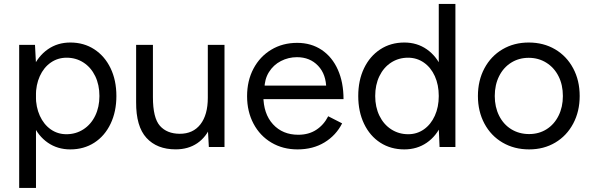

<svg xmlns="http://www.w3.org/2000/svg" viewBox="-20 -742 2988 969"><path d="M76.8 -515.4H156.6L161.6 -421V206.6H76.8ZM118.6 -257.4Q118.6 -337.2 145.5 -398.1Q172.4 -459 221.5 -493.2Q270.6 -527.4 334.8 -527.4Q403.4 -527.4 456 -493.1Q508.6 -458.8 538 -397.8Q567.4 -336.8 567.4 -257.4Q567.4 -178.6 538 -117.2Q508.6 -55.8 456 -21.9Q403.4 12 334.8 12Q270.6 12 221.5 -21.8Q172.4 -55.6 145.5 -117Q118.6 -178.4 118.6 -257.4ZM481.8 -257.4Q481.8 -313.8 460.6 -357.7Q439.4 -401.6 401.6 -426.2Q363.8 -450.8 316.2 -450.8Q271.6 -450.8 236.2 -426.2Q200.8 -401.6 180.9 -357.7Q161 -313.8 161 -257.4Q161 -201.8 180.9 -157.9Q200.8 -114 235.8 -89.3Q270.8 -64.6 315.2 -64.6Q362.8 -64.6 401 -89.3Q439.2 -114 460.5 -157.9Q481.8 -201.8 481.8 -257.4Z M1028.8 -94.4V-515.4H1113V0H1034ZM887 -66.8Q954.2 -66.6 991.5 -114.5Q1028.8 -162.4 1028.8 -248.8H1069Q1069 -166.8 1045.1 -108.5Q1021.2 -50.2 975.6 -19.2Q930 11.8 866.6 11.8Q772.2 11.8 719.2 -46.1Q666.2 -104 667 -226.4V-251.4H751.8Q751.8 -146.8 787.1 -107Q822.4 -67.2 887 -66.8ZM667 -515.4H751.8V-251.4H667Z M1227 -256.5Q1227 -334.7 1259.3 -395.6Q1291.6 -456.6 1348.9 -491.1Q1406.2 -525.7 1479.8 -525.7Q1550.4 -525.7 1603.4 -490.2Q1656.3 -454.7 1685 -390.6Q1713.7 -326.5 1713.7 -241.7H1288.4L1309.1 -259.5Q1309.1 -167.9 1357.7 -114.9Q1406.3 -61.9 1485.3 -61.9Q1538.1 -61.9 1576.1 -86.8Q1614.2 -111.6 1636.4 -155.3L1706.7 -119.4Q1675.9 -58.7 1617.8 -23.4Q1559.8 12 1481.4 12Q1407.7 12 1349.9 -22.2Q1292 -56.4 1259.5 -117.7Q1227 -179.1 1227 -256.5ZM1292.6 -310.1H1648.4L1626.6 -293.1Q1626.6 -366.6 1585.4 -410Q1544.2 -453.4 1478.7 -453.4Q1435.6 -453.4 1397.7 -433.9Q1359.8 -414.4 1337.2 -377.9Q1314.7 -341.5 1314.7 -293.8Z M2194.4 -96.2V-722H2278.4V0H2198.4ZM1788 -257.4Q1788 -336.8 1817.4 -397.8Q1846.8 -458.8 1899.4 -493.1Q1952 -527.4 2020.6 -527.4Q2084.8 -527.4 2133.9 -493.2Q2183 -459 2209.9 -398.1Q2236.8 -337.2 2236.8 -257.4Q2236.8 -178.4 2209.9 -117Q2183 -55.6 2133.9 -21.8Q2084.8 12 2020.6 12Q1952 12 1899.4 -21.9Q1846.8 -55.8 1817.4 -117.2Q1788 -178.6 1788 -257.4ZM2194.4 -257.4Q2194.4 -313.8 2174.5 -357.7Q2154.6 -401.6 2119.2 -426.2Q2083.8 -450.8 2039.2 -450.8Q1991.6 -450.8 1953.8 -426.2Q1916 -401.6 1894.8 -357.7Q1873.6 -313.8 1873.6 -257.4Q1873.6 -201.8 1894.9 -157.9Q1916.2 -114 1954.4 -89.3Q1992.6 -64.6 2040.2 -64.6Q2084.6 -64.6 2119.6 -89.3Q2154.6 -114 2174.5 -157.9Q2194.4 -201.8 2194.4 -257.4Z M2392 -257.4Q2392 -335.8 2424.9 -397.3Q2457.8 -458.8 2516 -493.1Q2574.2 -527.4 2648.4 -527.4Q2723.3 -527.4 2781.6 -493.1Q2839.8 -458.8 2872.7 -397.3Q2905.6 -335.8 2905.6 -257.4Q2905.6 -179.6 2872.8 -118.1Q2840 -56.6 2782.2 -22.3Q2724.4 12 2650.4 12Q2575.4 12 2516.6 -22.3Q2457.8 -56.6 2424.9 -118.1Q2392 -179.6 2392 -257.4ZM2820.8 -257.4Q2820.8 -313.8 2798.8 -357.3Q2776.8 -400.8 2737.3 -425.5Q2697.8 -450.2 2648.4 -450.2Q2599 -450.2 2560 -425.9Q2521 -401.6 2499 -357.7Q2477 -313.8 2477 -257.3Q2477 -201.8 2499 -157.9Q2521 -114 2560.5 -89.7Q2600.1 -65.4 2650.4 -65.4Q2699.8 -65.4 2738.4 -89.7Q2777 -114 2798.9 -157.9Q2820.8 -201.8 2820.8 -257.4Z"/></svg>

Font: 寒蝉端黑体 Light
Style: Regular
Weight: 300
Designer: ChillDuanSans {Warren2060}; 
Source Han Sans {Ryoko NISHIZUKA 西塚涼子 (kana, bopomofo & ideographs); Paul D. Hunt (Latin, G
Foundry: ChillType&Adobe
Version: Version 1.300;Glyphs 3.3 (3306)